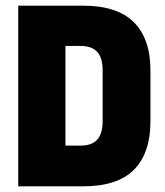

<svg xmlns="http://www.w3.org/2000/svg" viewBox="-20 -659 582 679"><path d="M160.5 0V-144H265Q305 -144 324 -165.5Q343 -187 343 -230V-410.5Q343 -454 324 -475.2Q305 -496.5 265 -496.5H160.5V-639H272.5Q395 -639 453.5 -580.2Q512 -521.5 512 -410.5V-229.5Q512 -118 454 -59Q396 0 272.5 0ZM44.5 0V-639H211.5V0Z"/></svg>

Font: Anek Odia SemiCondensed ExtraBold
Style: Regular
Weight: 800
Width: 4
Designer: Yesha Goshar & Mahesh Sahu (Odia), Yesha Goshar (Latin)
Foundry: Ek Type
Version: Version 1.003